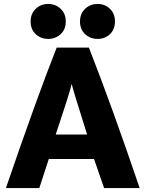

<svg xmlns="http://www.w3.org/2000/svg" viewBox="-20 -952 738 972"><path d="M687 0H507L456 -147H227L179 0H10Q169 -464 267 -711H430Q544 -421 687 0ZM421 -271 363 -457Q357 -475 350.5 -499Q344 -523 343 -527Q337 -506 336 -501Q324 -458 296.5 -375.5Q269 -293 262 -271ZM287 -907.5Q313 -883 313 -843Q313 -803 287 -779Q261 -755 224 -755Q187 -755 161 -779Q135 -803 135 -843Q135 -883 161 -907.5Q187 -932 224 -932Q261 -932 287 -907.5ZM536.5 -907.5Q562 -883 562 -843Q562 -803 536.5 -779Q511 -755 474 -755Q437 -755 411 -779Q385 -803 385 -843Q385 -883 411 -907.5Q437 -932 474 -932Q511 -932 536.5 -907.5Z"/></svg>

Font: Repo
Style: ExtraBold
Weight: 800
Designer: Stefan Peev
Foundry: Context Ltd
Version: Version 001.000